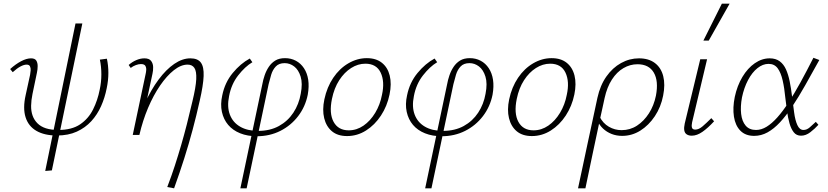

<svg xmlns="http://www.w3.org/2000/svg" viewBox="-20 -731 4486 1040"><path d="M288 3Q221 3 177.5 -22Q134 -47 118.5 -96Q103 -145 119 -216L143 -326Q145 -337 146 -349.5Q147 -362 142.5 -371.5Q138 -381 124 -381Q110 -381 91 -371Q72 -361 49 -340L35 -357Q65 -384 94.5 -399.5Q124 -415 148 -415Q169 -415 176.5 -403Q184 -391 184 -373Q184 -355 180 -337L156 -222Q149 -188 148.5 -158.5Q148 -129 156.5 -105Q165 -81 183 -63Q201 -45 229 -36Q257 -27 296 -27Q369 -27 414 -57.5Q459 -88 484 -138Q509 -188 520 -245Q529 -286 529 -328Q529 -370 521 -408L559 -413Q567 -376 567 -336Q567 -296 558 -253Q548 -202 527.5 -156Q507 -110 474.5 -74.5Q442 -39 396 -18Q350 3 288 3ZM225 195 389 -604H426L261 192Z M886 282Q909 222 927 166.5Q945 111 961 56Q977 1 992 -57.5Q1007 -116 1022 -181Q1041 -259 1043 -302Q1045 -345 1033 -363Q1021 -381 996 -381Q960 -381 921.5 -350.5Q883 -320 847 -267.5Q811 -215 782 -146.5Q753 -78 735 0H706Q729 -93 763.5 -169Q798 -245 839 -300Q880 -355 924 -385Q968 -415 1011 -415Q1051 -415 1068 -392Q1085 -369 1083 -319Q1081 -269 1062 -186Q1044 -105 1023.5 -28.5Q1003 48 978.5 125.5Q954 203 923 289ZM699 0 769 -331Q771 -339 772 -351.5Q773 -364 767.5 -374Q762 -384 743 -384Q731 -384 716 -378.5Q701 -373 688 -363L677 -379Q696 -396 718.5 -405.5Q741 -415 762 -415Q788 -415 798.5 -401Q809 -387 809.5 -368Q810 -349 806 -332L735 0Z M1282 289 1401 -275Q1405 -298 1413.5 -323Q1422 -348 1436 -369Q1450 -390 1471 -403Q1492 -416 1524 -416Q1556 -416 1582.5 -402Q1609 -388 1626.5 -361.5Q1644 -335 1649.5 -299Q1655 -263 1647 -218Q1634 -153 1595 -102Q1556 -51 1498.5 -22Q1441 7 1371 7Q1321 7 1281 -9Q1241 -25 1216 -54.5Q1191 -84 1182 -125Q1173 -166 1184 -215Q1198 -284 1240.5 -335.5Q1283 -387 1333 -414L1347 -394Q1307 -370 1270 -322.5Q1233 -275 1221 -211Q1209 -153 1225 -110.5Q1241 -68 1280.5 -45Q1320 -22 1378 -22Q1443 -22 1491 -48.5Q1539 -75 1569 -120.5Q1599 -166 1609 -223Q1620 -279 1608.5 -316Q1597 -353 1573.5 -371Q1550 -389 1522 -389Q1491 -389 1474 -371Q1457 -353 1449 -326.5Q1441 -300 1435 -275L1316 289Z M1860 6Q1809 6 1778 -20Q1747 -46 1736 -91Q1725 -136 1737 -193Q1751 -259 1785 -309.5Q1819 -360 1867 -388Q1915 -416 1967 -416Q2017 -416 2048.5 -391Q2080 -366 2091 -321.5Q2102 -277 2090 -219Q2077 -156 2043.5 -105Q2010 -54 1962.5 -24Q1915 6 1860 6ZM1869 -25Q1912 -25 1949 -50.5Q1986 -76 2012.5 -120Q2039 -164 2049 -217Q2065 -289 2042 -337.5Q2019 -386 1959 -386Q1919 -386 1882 -362.5Q1845 -339 1817.5 -296.5Q1790 -254 1778 -195Q1762 -117 1787 -71Q1812 -25 1869 -25Z M2283 289 2402 -275Q2406 -298 2414.5 -323Q2423 -348 2437 -369Q2451 -390 2472 -403Q2493 -416 2525 -416Q2557 -416 2583.5 -402Q2610 -388 2627.5 -361.5Q2645 -335 2650.5 -299Q2656 -263 2648 -218Q2635 -153 2596 -102Q2557 -51 2499.5 -22Q2442 7 2372 7Q2322 7 2282 -9Q2242 -25 2217 -54.5Q2192 -84 2183 -125Q2174 -166 2185 -215Q2199 -284 2241.5 -335.5Q2284 -387 2334 -414L2348 -394Q2308 -370 2271 -322.5Q2234 -275 2222 -211Q2210 -153 2226 -110.5Q2242 -68 2281.5 -45Q2321 -22 2379 -22Q2444 -22 2492 -48.5Q2540 -75 2570 -120.5Q2600 -166 2610 -223Q2621 -279 2609.5 -316Q2598 -353 2574.5 -371Q2551 -389 2523 -389Q2492 -389 2475 -371Q2458 -353 2450 -326.5Q2442 -300 2436 -275L2317 289Z M2861 6Q2810 6 2779 -20Q2748 -46 2737 -91Q2726 -136 2738 -193Q2752 -259 2786 -309.5Q2820 -360 2868 -388Q2916 -416 2968 -416Q3018 -416 3049.5 -391Q3081 -366 3092 -321.5Q3103 -277 3091 -219Q3078 -156 3044.5 -105Q3011 -54 2963.5 -24Q2916 6 2861 6ZM2870 -25Q2913 -25 2950 -50.5Q2987 -76 3013.5 -120Q3040 -164 3050 -217Q3066 -289 3043 -337.5Q3020 -386 2960 -386Q2920 -386 2883 -362.5Q2846 -339 2818.5 -296.5Q2791 -254 2779 -195Q2763 -117 2788 -71Q2813 -25 2870 -25Z M3111 289Q3125 226 3137 167.5Q3149 109 3162 50Q3175 -9 3188 -70.5Q3201 -132 3216 -201Q3231 -269 3264.5 -316.5Q3298 -364 3344 -389.5Q3390 -415 3441 -415Q3494 -415 3527.5 -389.5Q3561 -364 3572.5 -318.5Q3584 -273 3572 -213Q3560 -151 3527 -101.5Q3494 -52 3448.5 -23.5Q3403 5 3350 5Q3319 5 3292.5 -5.5Q3266 -16 3246 -35Q3226 -54 3215 -80L3228 -99Q3246 -63 3278 -44.5Q3310 -26 3347 -26Q3393 -26 3430.5 -50.5Q3468 -75 3495 -117Q3522 -159 3533 -213Q3548 -292 3521.5 -337.5Q3495 -383 3433 -383Q3393 -383 3357 -362Q3321 -341 3294.5 -300Q3268 -259 3255 -200Q3249 -171 3243.5 -147Q3238 -123 3231.5 -92.5Q3225 -62 3215 -15Q3205 32 3189.5 105Q3174 178 3151 289Z M3727 4Q3711 4 3700 -3Q3689 -10 3686.5 -25Q3684 -40 3689 -62L3773 -410H3810L3729 -69Q3725 -51 3728 -40Q3731 -29 3746 -29Q3765 -29 3785.5 -46.5Q3806 -64 3833 -91L3848 -74Q3815 -38 3785 -17Q3755 4 3727 4ZM3790 -511 3890 -711H3932L3819 -511Z M4065 5Q4018 5 3990.5 -23Q3963 -51 3955.5 -99Q3948 -147 3960 -206Q3973 -267 4001.5 -314.5Q4030 -362 4068.5 -388.5Q4107 -415 4149 -415Q4182 -415 4203.5 -399Q4225 -383 4237.5 -355Q4250 -327 4257.5 -290Q4265 -253 4270 -211Q4276 -164 4281.5 -122Q4287 -80 4299 -53.5Q4311 -27 4332 -27Q4350 -27 4366 -41Q4382 -55 4399 -71L4413 -55Q4394 -34 4369.5 -15Q4345 4 4319 4Q4294 4 4279.5 -14.5Q4265 -33 4256.5 -63Q4248 -93 4243 -129Q4238 -165 4234 -200Q4229 -253 4219.5 -295Q4210 -337 4192.5 -361Q4175 -385 4143 -385Q4112 -385 4083 -362Q4054 -339 4032 -297.5Q4010 -256 3999 -203Q3990 -154 3994.5 -114Q3999 -74 4019 -50.5Q4039 -27 4075 -27Q4104 -27 4132.5 -44.5Q4161 -62 4190.5 -95Q4220 -128 4251 -175.5Q4282 -223 4315.5 -284Q4349 -345 4386 -418L4418 -406Q4377 -332 4341.5 -269Q4306 -206 4272 -155Q4238 -104 4205 -68.5Q4172 -33 4137.5 -14Q4103 5 4065 5Z"/></svg>

Font: Ysabeau ExtraLight
Style: Italic
Weight: 250
Italic angle: -12°
Version: Version 2.000;gftools[0.9.27.dev2+g8671c4b]